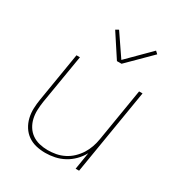

<svg xmlns="http://www.w3.org/2000/svg" viewBox="-177 -877 954 1012"><g transform="rotate(30 300.0 -371.5)"><path d="M243 8Q214 8 186.5 1.5Q159 -5 137 -20.5Q115 -36 100.5 -59Q86 -82 79.5 -109Q73 -136 74 -165Q75 -194 80 -223L129 -520H150L100 -220Q96 -194 95 -168Q94 -142 99.5 -117.5Q105 -93 118 -72Q131 -51 151 -37Q171 -23 196 -17Q221 -11 247 -11Q271 -11 296 -15.5Q321 -20 345 -32Q369 -44 388.5 -62.5Q408 -81 422 -103Q436 -125 444.5 -149.5Q453 -174 457 -199L510 -520H531L445 0H424L441 -104Q427 -78 405 -55.5Q383 -33 356 -18.5Q329 -4 300 2Q271 8 243 8ZM329 -600 238 -739 256 -749 346 -617 480 -751 495 -737 357 -600Z"/></g></svg>

Font: Iosevka Aile Thin
Style: Italic
Weight: 100
Italic angle: -9°
Designer: Belleve Invis
Foundry: Belleve Invis
Version: Version 31.1.0; ttfautohint (v1.8.4)